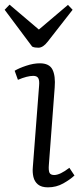

<svg xmlns="http://www.w3.org/2000/svg" viewBox="-42 -791 356 825"><path d="M126 -423Q128 -445 122.5 -455Q117 -465 101 -465Q75 -465 35 -448L21 -487Q39 -498 70.5 -508.5Q102 -519 129 -519Q170 -519 183.5 -492Q197 -465 193 -415L168 -83Q166 -59 170.5 -49Q175 -39 191 -39Q216 -39 256 -70L278 -37Q260 -20 230 -3Q200 14 164 14Q136 14 121 1.5Q106 -11 101.5 -31Q97 -51 99 -72ZM-22 -749 -1 -771 125 -664 250 -770 270 -749 163 -612Q143 -586 123 -586Q115 -586 108.5 -587Q102 -588 96 -591Z"/></svg>

Font: Literata 12pt Light
Style: Italic
Weight: 300
Italic angle: -2°
Designer: Latin by Veronika Burian and Jose Scaglione. Greek by Irene Vlachou. Cyrillic by Vera Evstafieva
Foundry: TypeTogether
Version: Version 3.002